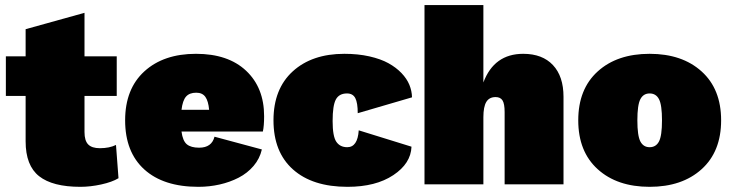

<svg xmlns="http://www.w3.org/2000/svg" viewBox="-20 -720 2856 750"><path d="M436 -500V-345.2H310.1V-204.1Q310.1 -170.4 324.5 -155.8Q338.9 -141.1 370.1 -141.1Q407.2 -141.1 433.1 -153.8L442.9 -23.9Q418 -8.8 375.5 0.5Q333 9.8 293.9 9.8Q185.5 9.8 132.8 -31.7Q80.1 -73.2 80.1 -168V-345.2H2.9V-500H80.1V-606L310.1 -669.9V-500Z M754.9 9.8Q618.7 9.8 543.7 -58.1Q468.8 -126 468.8 -250Q468.8 -372.6 543.9 -441.2Q619.1 -509.8 745.6 -509.8Q871.1 -509.8 941.4 -443.6Q1011.7 -377.4 1011.7 -266.1Q1011.7 -228 1006.8 -206.1H689Q693.8 -169.4 710 -156.2Q726.1 -143.1 757.8 -143.1Q807.1 -143.1 817.9 -186L1002.9 -136.2Q994.6 -100.1 970.5 -71.8Q946.3 -43.5 912.1 -25.9Q877.9 -8.3 837.9 0.7Q797.9 9.8 754.9 9.8ZM746.6 -357.9Q720.2 -357.9 706.8 -342.8Q693.4 -327.6 689 -291H796.9Q793.9 -325.2 782.2 -341.6Q770.5 -357.9 746.6 -357.9Z M1325.2 -509.8Q1378.4 -509.8 1422.9 -499.8Q1467.3 -489.7 1497.3 -473.1Q1527.3 -456.5 1548.3 -434.6Q1569.3 -412.6 1579.1 -388.7Q1588.9 -364.7 1589.4 -339.8L1377.4 -277.8Q1377.4 -318.4 1367.9 -336.7Q1358.4 -355 1335.4 -355Q1304.7 -355 1292 -331.5Q1279.3 -308.1 1279.3 -247.1Q1279.3 -187.5 1293.7 -166.3Q1308.1 -145 1336.4 -145Q1377 -145 1381.3 -210.9L1587.4 -147Q1585 -81.5 1516.4 -35.9Q1447.8 9.8 1337.4 9.8Q1200.7 9.8 1124.5 -58.1Q1048.3 -126 1048.3 -250Q1048.3 -372.6 1123.5 -441.2Q1198.7 -509.8 1325.2 -509.8Z M1638.2 0V-700.2H1868.2V-397.9Q1910.2 -509.8 2023.9 -509.8Q2098.6 -509.8 2139.9 -465.8Q2181.2 -421.9 2181.2 -341.8V0H1951.2V-282.2Q1951.2 -314.9 1942.9 -327.9Q1934.6 -340.8 1916 -340.8Q1891.1 -340.8 1879.6 -321.8Q1868.2 -302.7 1868.2 -262.2V0Z M2314.7 -440.9Q2390.6 -509.8 2517.6 -509.8Q2644.5 -509.8 2720.7 -440.9Q2796.9 -372.1 2796.9 -250Q2796.9 -127.9 2720.7 -59.1Q2644.5 9.8 2517.6 9.8Q2390.6 9.8 2314.7 -59.1Q2238.8 -127.9 2238.8 -250Q2238.8 -372.1 2314.7 -440.9ZM2517.6 -355Q2493.2 -355 2481.4 -332.5Q2469.7 -310.1 2469.7 -250Q2469.7 -189.9 2481.4 -167.5Q2493.2 -145 2517.6 -145Q2542.5 -145 2554.2 -167.5Q2565.9 -189.9 2565.9 -250Q2565.9 -310.1 2554.2 -332.5Q2542.5 -355 2517.6 -355Z"/></svg>

Font: Work Sans Black
Style: Regular
Weight: 900
Designer: Wei Huang
Foundry: Wei Huang
Version: Version 2.012